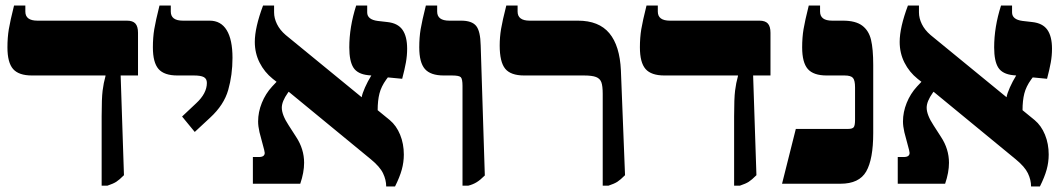

<svg xmlns="http://www.w3.org/2000/svg" viewBox="-20 -667 3861 697"><path d="M349 -245Q349 -310 352.5 -338Q356 -366 363 -391V-393H96Q48 -393 27.5 -416.5Q7 -440 7 -495Q7 -531 12 -561Q17 -591 31 -647H72V-625Q72 -592 116 -592H441Q462 -592 471.5 -581.5Q481 -571 481 -548V-393H418L430 -31Q413 -14 402 -7Q391 0 370 7H349Z M641 -244 692 -292Q731 -328 731 -366Q731 -381 720 -387Q709 -393 684 -393H624Q576 -393 555.5 -416.5Q535 -440 535 -495Q535 -531 540 -561Q545 -591 559 -647H600V-625Q600 -592 644 -592H741Q782 -592 803 -557.5Q824 -523 824 -457Q824 -395 808.5 -340.5Q793 -286 743 -240L687 -188Z M1446 -106Q1446 -78 1438.5 -51Q1431 -24 1414 10H1382Q1382 -14 1370.5 -38Q1359 -62 1326 -89L1028 -334L1025 -330Q1003 -299 1003 -276Q1003 -250 1028 -212L1055 -170Q1084 -126 1084 -76Q1084 -41 1070 0H898V-97H920Q941 -97 941 -112Q941 -115 939 -123L922 -187Q917 -209 917 -226Q917 -260 930.5 -293.5Q944 -327 968 -353L984 -370L970 -381Q940 -405 922.5 -439.5Q905 -474 905 -515Q905 -567 935 -647H975V-622Q975 -601 985.5 -579.5Q996 -558 1017 -540L1293 -314Q1295 -327 1305 -349.5Q1315 -372 1328 -393L1317 -394Q1278 -398 1263 -421.5Q1248 -445 1248 -495Q1248 -569 1273 -647H1313V-622Q1313 -596 1351 -591L1386 -587Q1424 -583 1441 -559Q1458 -535 1458 -490Q1458 -465 1453.5 -440Q1449 -415 1440 -381L1388 -386L1382 -378Q1364 -353 1357.5 -327.5Q1351 -302 1351 -267L1395 -231Q1419 -211 1432.5 -178Q1446 -145 1446 -106Z M1659 -355Q1659 -380 1653 -386.5Q1647 -393 1621 -393H1591Q1543 -393 1522.5 -416.5Q1502 -440 1502 -495Q1502 -531 1507 -561Q1512 -591 1526 -647H1567V-625Q1567 -592 1611 -592H1654Q1693 -592 1708.5 -573Q1724 -554 1725 -502L1740 -30Q1723 -13 1709.5 -5Q1696 3 1680 7H1659Z M2168 -326Q2168 -355 2163 -368.5Q2158 -382 2143.5 -387.5Q2129 -393 2100 -393H1883Q1834 -393 1814 -417.5Q1794 -442 1794 -502Q1794 -532 1799 -562Q1804 -592 1818 -647H1859V-625Q1859 -592 1903 -592H2078Q2154 -592 2192 -546.5Q2230 -501 2234 -411L2249 -31Q2232 -14 2221 -7Q2210 0 2189 7H2168Z M2645 -245Q2645 -310 2648.5 -338Q2652 -366 2659 -391V-393H2392Q2344 -393 2323.5 -416.5Q2303 -440 2303 -495Q2303 -531 2308 -561Q2313 -591 2327 -647H2368V-625Q2368 -592 2412 -592H2737Q2758 -592 2767.5 -581.5Q2777 -571 2777 -548V-393H2714L2726 -31Q2709 -14 2698 -7Q2687 0 2666 7H2645Z M2869 -199H3059Q3074 -199 3079 -205Q3084 -211 3084 -232V-350Q3084 -375 3076.5 -384Q3069 -393 3046 -393H2981Q2933 -393 2912.5 -416.5Q2892 -440 2892 -495Q2892 -531 2897 -561Q2902 -591 2916 -647H2957V-625Q2957 -592 3001 -592H3040Q3086 -592 3110 -574Q3134 -556 3142 -522.5Q3150 -489 3150 -431V-184Q3150 -89 3124.5 -44.5Q3099 0 3031 0H2819Z M3787 -106Q3787 -78 3779.5 -51Q3772 -24 3755 10H3723Q3723 -14 3711.5 -38Q3700 -62 3667 -89L3369 -334L3366 -330Q3344 -299 3344 -276Q3344 -250 3369 -212L3396 -170Q3425 -126 3425 -76Q3425 -41 3411 0H3239V-97H3261Q3282 -97 3282 -112Q3282 -115 3280 -123L3263 -187Q3258 -209 3258 -226Q3258 -260 3271.5 -293.5Q3285 -327 3309 -353L3325 -370L3311 -381Q3281 -405 3263.5 -439.5Q3246 -474 3246 -515Q3246 -567 3276 -647H3316V-622Q3316 -601 3326.5 -579.5Q3337 -558 3358 -540L3634 -314Q3636 -327 3646 -349.5Q3656 -372 3669 -393L3658 -394Q3619 -398 3604 -421.5Q3589 -445 3589 -495Q3589 -569 3614 -647H3654V-622Q3654 -596 3692 -591L3727 -587Q3765 -583 3782 -559Q3799 -535 3799 -490Q3799 -465 3794.5 -440Q3790 -415 3781 -381L3729 -386L3723 -378Q3705 -353 3698.5 -327.5Q3692 -302 3692 -267L3736 -231Q3760 -211 3773.5 -178Q3787 -145 3787 -106Z"/></svg>

Font: Noto Serif Hebrew Black
Style: Regular
Weight: 900
Designer: Monotype Design Team
Foundry: Monotype Imaging Inc.
Version: Version 1.000